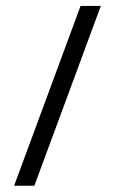

<svg xmlns="http://www.w3.org/2000/svg" viewBox="-20 -602 380 634"><path d="M246 -582.3H312.9L93.5 11.3H26.6Z"/></svg>

Font: Playfair Micro SmCond SmLight
Style: Regular
Weight: 360
Width: 4
Designer: Claus Eggers Sørensen
Foundry: Claus Eggers Sørensen
Version: Version 2.100;Glyphs 3.2 (3219)